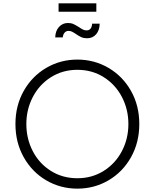

<svg xmlns="http://www.w3.org/2000/svg" viewBox="-20 -1112 921 1144"><path d="M72 -373Q72 -483 121.5 -570.5Q171 -658 255.5 -707.5Q340 -757 441 -757Q542 -757 626.5 -707.5Q711 -658 760.5 -570.5Q810 -483 810 -373Q810 -263 760.5 -175Q711 -87 626.5 -37.5Q542 12 441 12Q340 12 255.5 -37.5Q171 -87 121.5 -175Q72 -263 72 -373ZM441 -50Q528 -50 597.5 -93.5Q667 -137 706 -211Q745 -285 745 -373Q745 -460 706.5 -534Q668 -608 598.5 -652Q529 -696 441 -696Q353 -696 283.5 -652Q214 -608 175.5 -534Q137 -460 137 -373Q137 -285 175.5 -211Q214 -137 283.5 -93.5Q353 -50 441 -50ZM433 -909Q418 -919 408.5 -923.5Q399 -928 388 -928Q375 -928 365.5 -918Q356 -908 354 -889H309Q310 -928 331.5 -951.5Q353 -975 385 -975Q404 -975 418 -968.5Q432 -962 451 -950Q464 -941 474 -936Q484 -931 496 -931Q526 -931 529 -971H574Q573 -931 552.5 -907.5Q532 -884 499 -884Q479 -884 464.5 -890.5Q450 -897 433 -909ZM329 -1092H554V-1042H329Z"/></svg>

Font: Eudoxus Sans Light
Style: Regular
Weight: 300
Designer: Stijn de Vries
Foundry: tokotype
Version: Version 2.005